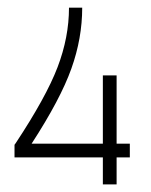

<svg xmlns="http://www.w3.org/2000/svg" viewBox="-20 -484 397 504"><path d="M250 -286.1H286.1V-106.9H320.8V-70.8H286.1V0H250V-70.8H18.1V-104L21 -107.9Q101.1 -229 131.1 -307.6Q161.1 -386.2 161.1 -463.9H195.8Q195.8 -383.3 167.2 -303.5Q138.7 -223.6 63 -106.9H250Z"/></svg>

Font: RawengulkPcs
Style: Regular
Weight: 400
Version: Version 0.92